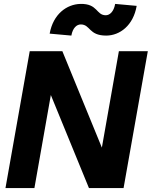

<svg xmlns="http://www.w3.org/2000/svg" viewBox="-20 -962 784 982"><path d="M8 0H156L240 -476L435 0H612L736 -700H588L501 -207L299 -700H132ZM234 -790 345 -780C352 -820 373 -837 393 -837C443 -837 433 -780 523 -780C593 -780 662 -832 679 -932L569 -942C562 -902 541 -884 521 -884C471 -884 481 -944 391 -942C321 -940 252 -890 234 -790Z"/></svg>

Font: Uncut Sans
Style: Bold Italic
Weight: 700
Italic angle: -10°
Designer: Kasper Nordkvist
Foundry: Uncut Type
Version: Version 1.111;FEAKit 1.0